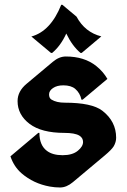

<svg xmlns="http://www.w3.org/2000/svg" viewBox="-20 -787 538 816"><path d="M240.2 -766.6H245.1L305.2 -716.3Q340.8 -649.9 410.6 -632.3L327.1 -562H322.3Q287.1 -591.3 261.7 -644.5Q238.3 -592.8 201.7 -562H196.8L113.3 -631.8Q195.3 -654.3 240.2 -766.6ZM235.4 9.8Q213.4 9.8 191.9 5.9Q122.1 -6.8 71.8 -50.3Q39.1 -78.6 24.4 -122.6L142.6 -222.2H147.5Q147.5 -169.9 179.2 -146Q203.6 -127.4 246.1 -127.4Q288.1 -127.4 311 -146.5Q333 -164.6 333 -183.6Q333 -201.2 316.9 -210.9Q297.4 -222.2 253.9 -222.2Q156.2 -222.2 105.5 -260.7Q54.7 -299.3 54.7 -357.4Q54.7 -398.9 92.8 -430.7L204.6 -524.4Q231.4 -546.9 259.8 -546.9Q338.4 -546.9 389.2 -506.3Q418 -483.4 436.5 -451.7L331.1 -363.3H326.2Q320.3 -391.6 299.8 -409.2Q282.2 -424.3 249 -424.3Q222.2 -424.3 205.3 -412.8Q188.5 -401.4 188.5 -385.7Q188.5 -370.1 198.7 -363.8Q220.2 -350.6 254.9 -350.6Q370.6 -350.6 415 -316.4Q473.6 -271 473.6 -201.7Q473.6 -183.1 463.4 -165.5Q454.6 -150.9 424.8 -126L289.6 -12.7Q262.7 9.8 235.4 9.8Z"/></svg>

Font: Gothica
Style: Bold
Weight: 700
Designer: Wojciech Kalinowski "wmk69" (wmk69@o2.pl)
Foundry: Wojciech Kalinowski "wmk69" (wmk69@o2.pl)
Version: Version 2.1.0; 2021-05-14